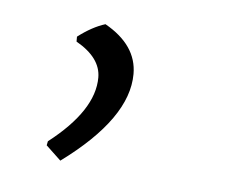

<svg xmlns="http://www.w3.org/2000/svg" viewBox="-29 -94 287 232"><g transform="rotate(5 115.0 21.5)"><path d="M91 -63Q130 -41 130 -6Q130 48 51 106L33 89L34 84Q88 42 88 2Q88 -22 58 -39V-45Q75 -58 91 -63Z"/></g></svg>

Font: Alegreya Sans SC Light
Style: Italic
Weight: 300
Italic angle: -7°
Designer: Juan Pablo del Peral
Foundry: Huerta Tipografica
Version: Version 2.007